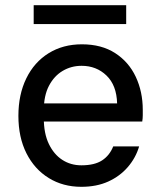

<svg xmlns="http://www.w3.org/2000/svg" viewBox="-20 -709 617 741"><path d="M294 12Q223 12 168 -22Q113 -56 82 -117.5Q51 -179 51 -262Q51 -344 81.5 -406.5Q112 -469 167.5 -503.5Q223 -538 296 -538Q372 -538 424.5 -504Q477 -470 504 -412.5Q531 -355 531 -285Q531 -275 531 -264Q531 -253 529 -240H124V-310H432Q430 -380 391 -417.5Q352 -455 295 -455Q255 -455 222 -435.5Q189 -416 169 -378Q149 -340 149 -282V-254Q149 -194 168.5 -153.5Q188 -113 220.5 -92Q253 -71 294 -71Q345 -71 374 -90Q403 -109 417 -144H517Q504 -100 473.5 -64.5Q443 -29 398 -8.5Q353 12 294 12ZM110 -616V-689H467V-616Z"/></svg>

Font: DM Sans 9pt Medium
Style: Regular
Weight: 500
Version: Version 4.004;gftools[0.9.30]